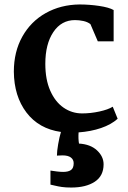

<svg xmlns="http://www.w3.org/2000/svg" viewBox="-20 -582 572 860"><path d="M333 61Q385 64 414.5 91.5Q444 119 444 154Q444 206 404.5 232Q365 258 299 258Q274 258 257 255.5Q240 253 226 249.5Q212 246 206 245V182Q218 184 234.5 186Q251 188 263 188Q286 188 298 179.5Q310 171 310 149Q310 133 297.5 123.5Q285 114 260 114L235 115Q235 96 240.5 64Q246 32 253 9Q154 -5 98.5 -78Q43 -151 42 -261Q42 -350 80 -418Q118 -486 185 -523.5Q252 -561 336 -562Q380 -562 424 -555.5Q468 -549 489 -537V-397H418L385 -474Q372 -484 353 -488Q334 -492 316 -492Q255 -492 219 -438.5Q183 -385 183 -296Q183 -226 205 -176Q227 -126 264.5 -100Q302 -74 348 -74Q386 -74 425 -82.5Q464 -91 485 -104L507 -50Q478 -24 432.5 -8.5Q387 7 332 11Q330 40 334 62Z"/></svg>

Font: Martel ExtraBold
Style: Regular
Weight: 800
Designer: Dan Reynolds
Foundry: Dan Reynolds
Version: Version 1.001; ttfautohint (v1.1) -l 5 -r 5 -G 72 -x 0 -D la